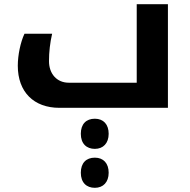

<svg xmlns="http://www.w3.org/2000/svg" viewBox="-20 -515 907 917"><path d="M264 0H782V-495H633V-120H308C252 -120 214 -162 214 -223C214 -267 219 -311 229 -354H97C78 -314 65 -252 65 -201C65 -76 141 0 264 0ZM433 196C473 196 499 169 499 124C499 79 474 52 433 52C392 52 366 77 366 124C366 171 393 196 433 196ZM433 382C473 382 499 355 499 310C499 265 474 238 433 238C392 238 366 263 366 310C366 357 393 382 433 382Z"/></svg>

Font: Noto Kufi Arabic
Style: Bold
Weight: 700
Designer: Monotype Design Team, David Williams, Khaled Hosny
Foundry: Google LLC
Version: Version 2.109